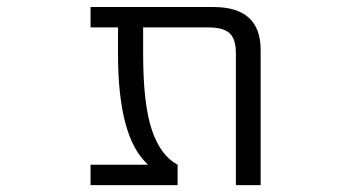

<svg xmlns="http://www.w3.org/2000/svg" viewBox="-20 -540 1040 560"><path d="M740.2 0H668V-384.8Q668 -425.8 649.9 -442.9Q631.8 -460 587.9 -460H397.5V-382.8Q397.5 -236.3 422.9 -161.1Q448.2 -85.9 498 -59.6V0H244.1V-59.6H410.2V-61.5Q324.2 -139.6 324.2 -382.8V-460H244.1V-519.5H602.5Q740.2 -519.5 740.2 -394.5Z"/></svg>

Font: GenEi Gothic M SemiLight
Style: Regular
Weight: 350
Designer: o_tamon (Modified); [Source Han Sans]
Ryoko NISHIZUKA  (kana & ideographs); Paul D. Hunt (Latin, Greek & Cyrillic); Wenl
Version: Version 1.1a;Original Version 1.004